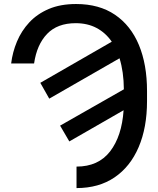

<svg xmlns="http://www.w3.org/2000/svg" viewBox="-20 -742 802 975"><path d="M153.1 -419.7H36.6Q43.7 -477.3 66.2 -531.2Q88.8 -585.2 128.7 -628.2Q168.7 -671.2 227.6 -696.4Q286.6 -721.6 366.5 -721.6Q483.7 -721.6 563.9 -667.1Q644.2 -612.6 685.4 -513.5Q726.6 -414.4 726.6 -279.8V-228.3Q726.6 -94.1 684.1 5.1Q641.7 104.4 561.8 158.7Q481.9 213.1 368.6 213.1V104Q479.4 104 539.1 26.8Q598.7 -50.4 607.6 -182.2L332 -23.8L285.2 -104L609 -288.4Q608.3 -377.5 587 -446L230.1 -241.1L184.7 -321.4L547.6 -530.2Q516.3 -575.6 470.3 -600Q424.4 -624.3 364.3 -624.3Q271.3 -624.3 219.1 -569.8Q166.9 -515.3 153.1 -419.7Z"/></svg>

Font: Inter UI Medium
Style: Regular
Weight: 500
Designer: Rasmus Andersson
Foundry: rsms
Version: 3.2;8d6f07862